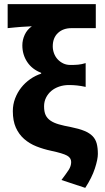

<svg xmlns="http://www.w3.org/2000/svg" viewBox="-20 -721 509 928"><path d="M392 187 277 149Q299 120 311.5 101Q324 82 324 62Q324 42 304 31Q284 20 228 8Q190 0 156 -13.5Q122 -27 96.5 -49.5Q71 -72 56.5 -104.5Q42 -137 42 -184Q42 -216 53 -245Q64 -274 82.5 -297.5Q101 -321 126 -338.5Q151 -356 179 -365V-369Q135 -386 111.5 -421.5Q88 -457 88 -502Q88 -528 99.5 -553Q111 -578 134 -594Q120 -593 107.5 -592.5Q95 -592 81.5 -591Q68 -590 52.5 -588.5Q37 -587 17 -585V-701H443V-585H326Q285 -585 260 -561.5Q235 -538 235 -497Q235 -480 241 -463.5Q247 -447 258.5 -434.5Q270 -422 285.5 -414.5Q301 -407 321 -407Q342 -407 358 -408.5Q374 -410 394 -416V-301Q371 -306 352 -308Q333 -310 313 -310Q288 -310 266 -302.5Q244 -295 228 -281.5Q212 -268 202.5 -249Q193 -230 193 -207Q193 -181 200.5 -165Q208 -149 224 -138Q240 -127 264.5 -120Q289 -113 322 -107Q362 -99 387.5 -88.5Q413 -78 427.5 -63Q442 -48 447.5 -27Q453 -6 453 23Q453 49 438.5 93.5Q424 138 392 187Z"/></svg>

Font: TT Toshiba Sans
Style: Bold
Weight: 700
Designer: Paul D. Hunt
Foundry: Toshiba Corporation
Version: Version 2.020;PS 2.000;hotconv 1.0.86;makeotf.lib2.5.63406